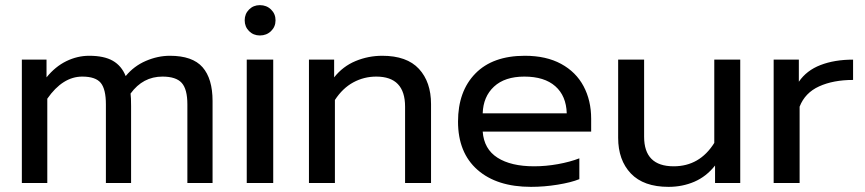

<svg xmlns="http://www.w3.org/2000/svg" viewBox="-20 -712 3364 747"><path d="M65 -480H161V-411Q195 -453 238 -474Q281 -495 327 -495Q385 -495 419 -475.5Q453 -456 469 -416Q501 -455 547.5 -475Q594 -495 641 -495Q729 -495 768 -450.5Q807 -406 807 -319V0H709V-306Q709 -365 687 -389.5Q665 -414 612 -414Q536 -414 488 -348Q490 -333 490 -299V0H392V-306Q392 -365 372 -389.5Q352 -414 300 -414Q224 -414 164 -328V0H65Z M932 -633Q932 -658 949 -675Q966 -692 991 -692Q1017 -692 1034.5 -675Q1052 -658 1052 -633Q1052 -608 1034.5 -591Q1017 -574 991 -574Q966 -574 949 -591Q932 -608 932 -633ZM940 -480H1043V0H940Z M1182 -480H1280V-411Q1314 -454 1363.5 -474.5Q1413 -495 1467 -495Q1563 -495 1610 -444Q1657 -393 1657 -307V0H1556V-297Q1556 -414 1444 -414Q1396 -414 1354.5 -391.5Q1313 -369 1283 -323V0H1182Z M1762 -239Q1762 -357 1829.5 -426Q1897 -495 2022 -495Q2105 -495 2163 -463.5Q2221 -432 2250.5 -376.5Q2280 -321 2280 -250V-200H1858Q1863 -132 1915.5 -98.5Q1968 -65 2058 -65Q2104 -65 2151 -73.5Q2198 -82 2234 -96V-15Q2202 -2 2149.5 6.5Q2097 15 2046 15Q1913 15 1837.5 -51.5Q1762 -118 1762 -239ZM2185 -271Q2183 -339 2140.5 -376.5Q2098 -414 2020 -414Q1944 -414 1902 -375Q1860 -336 1858 -271Z M2385 -176V-480H2486V-180Q2486 -65 2601 -65Q2702 -65 2759 -156V-480H2860V0H2762V-68Q2728 -25 2681.5 -5Q2635 15 2581 15Q2484 15 2434.5 -37Q2385 -89 2385 -176Z M2990 -480H3088V-394Q3118 -438 3172.5 -459Q3227 -480 3299 -480V-401Q3222 -401 3167 -376Q3112 -351 3091 -297V0H2990Z"/></svg>

Font: Prompt
Style: Regular
Weight: 400
Designer: Katatrad Team
Foundry: CadsonDemak
Version: Version 1.001